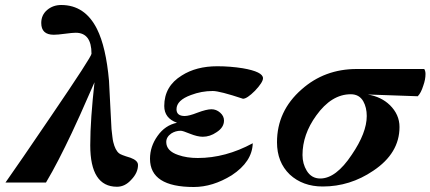

<svg xmlns="http://www.w3.org/2000/svg" viewBox="-20 -730 1722 768"><path d="M532 -70Q532 -39 505 -11Q480 17 448 17Q341 17 341 -149Q341 -203 345.5 -266Q350 -329 358 -401Q289 -243 267 -198Q240 -141 214.5 -91.5Q189 -42 164 0H2Q29 -38 74.5 -104.5Q120 -171 186 -268Q346 -503 346 -515Q346 -599 283 -599Q276 -599 265.5 -598Q255 -597 240 -595Q225 -593 214 -592Q203 -591 195 -591Q145 -591 145 -638Q145 -670 168.5 -690Q192 -710 225 -710Q320 -710 368 -614Q404 -542 416 -407Q418 -358 421 -310Q424 -262 426 -214Q428 -197 429.5 -183.5Q431 -170 433 -162Q441 -129 456 -117Q462 -111 502 -99Q532 -88 532 -70Z M1032 -417Q1032 -401 1000 -367Q968 -335 952 -335Q859 -366 831 -366Q786 -366 744 -350Q686 -329 686 -293Q686 -266 719 -266Q736 -266 769 -279Q806 -293 826 -293Q845 -293 860.5 -279.5Q876 -266 876 -248Q876 -220 846 -201Q820 -183 791 -183Q770 -183 740 -195Q711 -207 703 -207Q682 -207 665 -196Q645 -182 645 -162Q645 -126 693 -110Q727 -98 771 -98Q882 -98 991 -157Q989 -83 907 -29Q831 18 755 18Q580 18 580 -95Q580 -144 610 -186Q640 -229 688 -239Q637 -257 637 -306Q637 -385 707 -428Q765 -465 849 -465Q875 -465 900.5 -463Q926 -461 951 -457Q1032 -443 1032 -417Z M1682 -434Q1682 -412 1673 -387Q1664 -358 1651 -345L1451 -352Q1505 -343 1539 -310Q1578 -272 1578 -222Q1578 -117 1473 -47Q1380 16 1271 16Q1191 16 1139 -32Q1088 -81 1088 -161Q1088 -286 1186 -372Q1278 -454 1407 -454H1677Q1682 -446 1682 -434ZM1447 -266Q1447 -300 1433 -325Q1417 -353 1383 -353Q1306 -353 1245 -268Q1190 -192 1190 -110Q1190 -75 1207 -47Q1226 -16 1261 -16Q1324 -16 1387 -111Q1447 -199 1447 -266Z"/></svg>

Font: GFS Didot
Style: Bold Italic
Weight: 700
Italic angle: -12°
Designer: Designed by Takis Katsoulidis and George D. Matthiopoulos.
Foundry: Designed by Takis Katsoulidis and George D. Matthiopoulos.
Version: Version 1.0